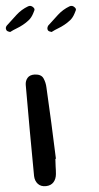

<svg xmlns="http://www.w3.org/2000/svg" viewBox="-20 -632 336 652"><path d="M169.9 -92.8H168Q168 -79.1 168.9 -66.9Q169.9 -54.7 169.9 -41Q169.9 -24.4 161.6 -13.2Q153.3 -2 136.7 0Q119.1 2 108.4 -7.8Q97.7 -17.6 95.7 -34.2Q87.9 -112.3 81.1 -189Q74.2 -265.6 67.4 -343.8Q66.4 -357.4 73.7 -367.7Q81.1 -377.9 97.7 -378.9Q120.1 -379.9 127.9 -365.7Q135.7 -351.6 137.7 -335Q146.5 -274.4 154.3 -214.4Q162.1 -154.3 169.9 -92.8ZM234.4 -606.4Q239.3 -601.6 237.3 -596.7Q235.4 -591.8 233.4 -586.9Q227.5 -572.3 218.3 -563.5Q209 -554.7 198.7 -547.9Q188.5 -541 177.2 -535.6Q166 -530.3 155.3 -523.4Q151.4 -524.4 147.9 -525.4Q144.5 -526.4 142.6 -529.3Q138.7 -536.1 143.6 -544.9Q160.2 -563.5 176.8 -581.5Q193.4 -599.6 215.8 -610.4Q225.6 -615.2 234.4 -606.4ZM93.8 -606.4Q98.6 -601.6 96.7 -596.7Q94.7 -591.8 92.8 -586.9Q86.9 -572.3 77.6 -563.5Q68.4 -554.7 58.1 -547.9Q47.9 -541 36.6 -535.6Q25.4 -530.3 14.6 -523.4Q3.9 -525.4 2 -529.3Q-2.9 -537.1 2.9 -544.9Q19.5 -563.5 36.1 -581.5Q52.7 -599.6 75.2 -610.4Q85 -615.2 93.8 -606.4Z"/></svg>

Font: Scriphy
Style: Regular
Weight: 400
Designer: Ala M. Lockhart
Foundry: Ala M. Lockhart
Version: Version 1.0 2021